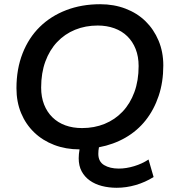

<svg xmlns="http://www.w3.org/2000/svg" viewBox="-20 -698 820 910"><path d="M533 192Q496 192 463 183.5Q430 175 405.5 157.5Q381 140 367 114Q353 88 353 52Q353 43 354 32Q355 21 357 10Q292 10 237 -11Q182 -32 142 -70.5Q102 -109 80 -162Q58 -215 58 -280Q58 -371 87 -445Q116 -519 168.5 -570.5Q221 -622 294 -650Q367 -678 455 -678Q520 -678 575 -657Q630 -636 669.5 -597.5Q709 -559 731.5 -505.5Q754 -452 754 -388Q754 -309 732 -243.5Q710 -178 670.5 -128Q631 -78 574.5 -45.5Q518 -13 449 0Q446 15 446 31Q446 68 473.5 84.5Q501 101 543 101Q578 101 616 89.5Q654 78 684 58L708 141Q668 166 623 179Q578 192 533 192ZM369 -91Q427 -91 476 -111Q525 -131 561 -169Q597 -207 617 -261.5Q637 -316 637 -385Q637 -430 623 -465.5Q609 -501 583.5 -526Q558 -551 522 -564Q486 -577 443 -577Q385 -577 336 -557Q287 -537 251 -499Q215 -461 195 -406.5Q175 -352 175 -283Q175 -238 189 -202.5Q203 -167 228.5 -142Q254 -117 289.5 -104Q325 -91 369 -91Z"/></svg>

Font: Celebes SemiBold
Style: Italic
Weight: 600
Italic angle: -10°
Designer: Anugrah Pasau
Foundry: Lafontype
Version: Version 1.000; ttfautohint (v1.8.4)